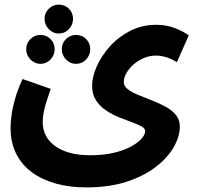

<svg xmlns="http://www.w3.org/2000/svg" viewBox="-20 -585 861 836"><path d="M26 -28Q26 -51 30 -82Q34 -113 45 -152.5Q56 -192 78 -241L201 -198Q190 -167 182 -141.5Q174 -116 170 -94.5Q166 -73 166 -52Q166 -22 179 4Q192 30 218 49.5Q244 69 282.5 80Q321 91 372 91Q430 91 474.5 80.5Q519 70 549.5 53.5Q580 37 596 19Q612 1 612 -14Q612 -26 595.5 -35Q579 -44 552.5 -53.5Q526 -63 496.5 -75Q467 -87 440.5 -105Q414 -123 397.5 -149Q381 -175 381 -212Q381 -250 401 -295.5Q421 -341 458 -382.5Q495 -424 546.5 -450.5Q598 -477 660 -477Q704 -477 740.5 -463Q777 -449 802 -431L750 -314Q729 -328 705 -335.5Q681 -343 659 -343Q631 -343 605.5 -332Q580 -321 560.5 -303.5Q541 -286 530 -266Q519 -246 519 -228Q519 -210 536.5 -196.5Q554 -183 582 -171.5Q610 -160 641 -148Q672 -136 700 -121Q728 -106 745.5 -85Q763 -64 763 -34Q763 9 736.5 55.5Q710 102 658 142Q606 182 530.5 206.5Q455 231 356 231Q284 231 224 214.5Q164 198 119.5 165.5Q75 133 50.5 84.5Q26 36 26 -28ZM236 -439Q211 -439 192.5 -458Q174 -477 174 -503Q174 -529 192.5 -547Q211 -565 236 -565Q262 -565 280 -547Q298 -529 298 -503Q298 -477 280 -458Q262 -439 236 -439ZM156 -307Q131 -307 112.5 -326Q94 -345 94 -371Q94 -397 112.5 -415Q131 -433 156 -433Q182 -433 200 -415Q218 -397 218 -371Q218 -345 200 -326Q182 -307 156 -307ZM311 -307Q286 -307 267.5 -326Q249 -345 249 -371Q249 -397 267.5 -415Q286 -433 311 -433Q337 -433 355 -415Q373 -397 373 -371Q373 -345 355 -326Q337 -307 311 -307Z"/></svg>

Font: Farlight84_Sys_V01
Style: Bold
Weight: 700
Designer: Monotype Design Team, Nadine Chahine and Nizar Qandah
Foundry: Monotype Imaging Inc.
Version: Version 2.004;October 31, 2024;FontCreator 14.0.0.2814 64-bi